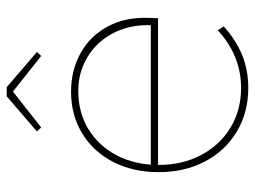

<svg xmlns="http://www.w3.org/2000/svg" viewBox="-116 -650 776 585"><g transform="rotate(-90 272.5 -358.0)"><path d="M40 -263Q40 -341 71 -401.5Q102 -462 158 -496Q214 -530 285 -530Q351 -530 403.5 -500.5Q456 -471 484.5 -417Q513 -363 510 -291L509 -265H52V-287H498L486 -270L488 -295Q488 -357 461.5 -405.5Q435 -454 389 -481Q343 -508 288 -508Q221 -508 170 -476.5Q119 -445 90.5 -389.5Q62 -334 62 -263Q62 -190 92.5 -133Q123 -76 176 -44Q229 -12 297 -12Q347 -12 391.5 -30.5Q436 -49 472 -83L484 -65Q445 -29 398.5 -9.5Q352 10 297 10Q222 10 163.5 -25Q105 -60 72.5 -122Q40 -184 40 -263ZM164 -634 271 -726H299L406 -634L394 -621L278 -713H293L176 -621Z"/></g></svg>

Font: Easer Grotesk Variable
Style: Regular
Weight: 400
Designer: Boardeaser, Bonnie Shaver-Troup, Thomas Jockin
Foundry: Lexend
Version: Version 1.001;Glyphs 3.1.2 (3151)